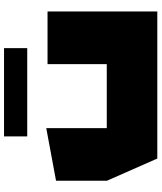

<svg xmlns="http://www.w3.org/2000/svg" viewBox="54 -834 780 927"><g transform="rotate(-90 443.5 -370.0)"><path d="M598 0V-530H852V0H599ZM142 0 35 -243V-244H598V0ZM35 -244V-489L288 -536H289V-244ZM249 -628V-740H675V-628Z"/></g></svg>

Font: Foldit Thin Black
Style: Regular
Weight: 900
Version: Version 1.003